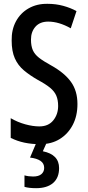

<svg xmlns="http://www.w3.org/2000/svg" viewBox="-20 -744 460 1004"><path d="M385 -200Q385 -138 360.5 -91Q336 -44 292.5 -17Q249 10 190 10Q146 10 108 2Q70 -6 36 -23V-126Q72 -105 112 -94Q152 -83 186 -83Q233 -83 258.5 -114.5Q284 -146 284 -190Q284 -221 274.5 -243.5Q265 -266 242 -285Q219 -304 178 -326Q136 -350 105 -376Q74 -402 57.5 -439Q41 -476 41 -532Q40 -589 63.5 -632.5Q87 -676 130 -700.5Q173 -725 229 -724Q272 -724 310.5 -713.5Q349 -703 380 -686L350 -596Q288 -631 232 -631Q189 -631 165.5 -604.5Q142 -578 142 -537Q142 -504 151.5 -482Q161 -460 184 -442Q207 -424 249 -401Q317 -363 351 -316Q385 -269 385 -200ZM289 135Q289 186 257.5 213Q226 240 169 240Q131 240 108 233V173Q129 179 153 179Q182 179 196.5 166.5Q211 154 211 134Q211 110 191.5 97Q172 84 137 80L171 0H225L204 47Q289 64 289 135Z"/></svg>

Font: Noto Sans Ethiopic ExtraCondensed Medium
Style: Regular
Weight: 500
Width: 2
Designer: Monotype Design Team
Foundry: Monotype Imaging Inc.
Version: Version 2.102; ttfautohint (v1.8.4.7-5d5b)